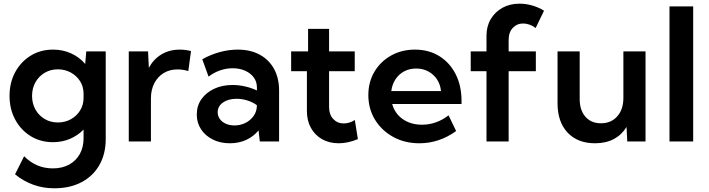

<svg xmlns="http://www.w3.org/2000/svg" viewBox="-20 -767 3843 1041"><path d="M267.6 3.9Q199.7 3.9 146.5 -28.8Q93.3 -61.5 62.5 -118.4Q31.7 -175.3 31.7 -247.1Q31.7 -319.3 62.5 -376Q93.3 -432.6 146.5 -465.3Q199.7 -498 267.6 -498Q320.8 -498 365.7 -477.5Q410.6 -457 441.9 -420.4L447.8 -488.3H553.2V-13.2Q553.2 67.9 518.8 127.9Q484.4 188 421.9 220.9Q359.4 253.9 273.9 253.9Q155.3 253.9 61.5 178.2L110.8 80.1Q176.3 146 266.1 146Q316.9 146 354.2 125.7Q391.6 105.5 412.4 68.6Q433.1 31.7 433.1 -17.6V-64.5Q401.9 -32.2 359.4 -14.2Q316.9 3.9 267.6 3.9ZM293.9 -103Q332.5 -103 364 -120.4Q395.5 -137.7 414.3 -168Q433.1 -198.2 433.1 -236.8V-258.3Q433.1 -296.9 414.3 -326.7Q395.5 -356.4 363.8 -373.8Q332 -391.1 293.9 -391.1Q253.9 -391.1 222.2 -372.3Q190.4 -353.5 172.1 -320.8Q153.8 -288.1 153.8 -247.1Q153.8 -206.1 172.1 -173.3Q190.4 -140.6 222.2 -121.8Q253.9 -103 293.9 -103Z M798.3 0H678.2V-488.3H782.7L787.1 -399.4Q812.5 -446.3 855.7 -472.2Q898.9 -498 955.1 -498Q969.7 -498 985.1 -496.1Q1000.5 -494.1 1015.6 -490.2L1001 -381.8Q970.7 -390.6 942.4 -390.6Q899.4 -390.6 866.9 -370.6Q834.5 -350.6 816.4 -315.2Q798.3 -279.8 798.3 -232.9Z M1493.2 0H1388.7L1381.8 -60.1Q1355 -26.9 1314.9 -8.5Q1274.9 9.8 1226.1 9.8Q1174.3 9.8 1133.8 -10.5Q1093.3 -30.8 1070.1 -65.9Q1046.9 -101.1 1046.9 -146Q1046.9 -193.4 1072 -229.2Q1097.2 -265.1 1140.9 -285.6Q1184.6 -306.2 1240.7 -306.2Q1274.9 -306.2 1309.3 -298.3Q1343.8 -290.5 1373 -276.4V-292Q1373 -324.2 1355.5 -347.7Q1337.9 -371.1 1308.1 -384Q1278.3 -397 1241.2 -397Q1207.5 -397 1173.8 -385.5Q1140.1 -374 1110.8 -351.6L1076.7 -445.8Q1123.5 -471.7 1172.6 -484.9Q1221.7 -498 1268.6 -498Q1337.4 -498 1387.7 -470.9Q1438 -443.8 1465.6 -393.8Q1493.2 -343.8 1493.2 -275.9ZM1251 -86.9Q1282.7 -86.9 1309.8 -100.1Q1336.9 -113.3 1354.2 -137Q1371.6 -160.6 1372.6 -191.4V-196.8Q1349.6 -213.4 1320.8 -222.4Q1292 -231.4 1262.7 -231.4Q1217.8 -231.4 1189 -211.2Q1160.2 -190.9 1160.2 -158.2Q1160.2 -138.2 1171.9 -121.8Q1183.6 -105.5 1204.3 -96.2Q1225.1 -86.9 1251 -86.9Z M1920.4 -12.7Q1866.7 9.8 1816.4 9.8Q1765.1 9.8 1726.3 -12.2Q1687.5 -34.2 1665.8 -73.5Q1644 -112.8 1644 -165V-380.9H1558.6V-488.3H1650.4V-610.4H1764.2V-488.3H1903.3V-380.9H1764.2V-187Q1764.2 -145.5 1786.9 -121.6Q1809.6 -97.7 1843.8 -97.7Q1874 -97.7 1903.8 -116.2Z M2453.1 -56.6Q2361.8 9.8 2253.4 9.8Q2174.8 9.8 2112.3 -24.4Q2049.8 -58.6 2013.4 -117.7Q1977.1 -176.8 1977.1 -251.5Q1977.1 -322.3 2010 -377.9Q2043 -433.6 2100.3 -465.8Q2157.7 -498 2230 -498Q2305.2 -498 2362.1 -462.6Q2418.9 -427.2 2450.7 -364.5Q2482.4 -301.8 2482.4 -218.8V-203.1H2106.4Q2115.2 -169.9 2137.5 -144.5Q2159.7 -119.1 2192.9 -105Q2226.1 -90.8 2267.6 -90.8Q2345.7 -90.8 2412.1 -141.6ZM2101.6 -273.4H2371.1Q2367.2 -310.1 2348.9 -337.4Q2330.6 -364.7 2301.5 -380.1Q2272.5 -395.5 2236.3 -395.5Q2199.7 -395.5 2170.9 -379.9Q2142.1 -364.3 2124 -336.7Q2106 -309.1 2101.6 -273.4Z M2737.8 0H2617.7V-380.9H2532.2V-488.3H2617.7V-573.7Q2617.7 -624.5 2640.9 -663.6Q2664.1 -702.6 2704.3 -724.9Q2744.6 -747.1 2797.4 -747.1Q2830.1 -747.1 2863.8 -737.8Q2897.5 -728.5 2929.7 -709L2884.3 -615.2Q2868.2 -627.4 2850.8 -633.5Q2833.5 -639.6 2816.4 -639.6Q2782.7 -639.6 2760.3 -615.7Q2737.8 -591.8 2737.8 -550.3V-488.3H2885.3V-380.9H2737.8Z M3480 0H3380.9L3377 -78.6Q3350.6 -35.6 3307.6 -12.9Q3264.6 9.8 3206.1 9.8Q3111.8 9.8 3057.4 -48.1Q3002.9 -106 3002.9 -207.5V-488.3H3123V-230.5Q3123 -169.4 3154.1 -134Q3185.1 -98.6 3238.3 -98.6Q3293.5 -98.6 3326.7 -136.2Q3359.9 -173.8 3359.9 -236.3V-488.3H3480Z M3738.3 0H3609.9V-732.4H3738.3Z"/></svg>

Font: Kumbh Sans SemiBold
Style: Regular
Weight: 600
Version: Version 1.005